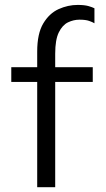

<svg xmlns="http://www.w3.org/2000/svg" viewBox="-20 -780 440 800"><path d="M135 0V-438.5H27V-500H135V-565Q135 -640 160.2 -682.2Q185.5 -724.5 224.2 -742Q263 -759.5 303.5 -759.5Q331.5 -759.5 348.2 -754.8Q365 -750 373.5 -745.5V-683Q365.5 -688 351 -693Q336.5 -698 311 -698Q286.5 -698 263.2 -686.8Q240 -675.5 225 -645Q210 -614.5 210 -556V-500H366.5V-438.5H210V0Z"/></svg>

Font: Trispace SemiCondensed Light
Style: Regular
Weight: 300
Width: 4
Designer: Tyler Finck
Foundry: Etcetera Type Company
Version: Version 1.210; ttfautohint (v1.8.3)